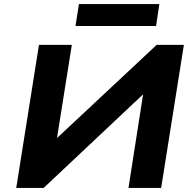

<svg xmlns="http://www.w3.org/2000/svg" viewBox="-20 -926 955 946"><path d="M60 0 172 -705H334L261 -247L260 -245L752 -705H886L774 0H613L685 -461L687 -463L195 0ZM352 -798 369 -906H765L749 -798Z"/></svg>

Font: Nunito Sans 7pt SemiExpanded ExtraBold
Style: Italic
Weight: 800
Width: 6
Italic angle: -9°
Designer: Vernon Adams
Foundry: Vernon Adams
Version: Version 3.101;gftools[0.9.27]